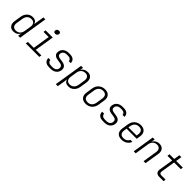

<svg xmlns="http://www.w3.org/2000/svg" viewBox="427 -2568 4547 4547"><g transform="rotate(45 2700.0 -295.0)"><path d="M234 10Q151 10 110.5 -44.5Q70 -99 85 -191L111 -358Q126 -450 184 -505Q242 -560 325 -560Q381 -560 417 -534Q453 -508 460 -463H461L479 -576L504 -730H570L454 0H388L402 -87H400Q379 -42 335 -16Q291 10 234 10ZM261 -47Q324 -47 365.5 -85.5Q407 -124 418 -193L444 -356Q455 -425 426 -464Q397 -503 333 -503Q271 -503 229.5 -464.5Q188 -426 177 -356L151 -193Q140 -124 169 -85.5Q198 -47 261 -47Z M645 0 654 -60H853L921 -490H748L757 -550H997L919 -60H1106L1097 0ZM974 -653Q945 -653 930.5 -668.5Q916 -684 920 -711Q924 -738 943.5 -754Q963 -770 992 -770Q1021 -770 1035.5 -754Q1050 -738 1046 -711Q1042 -684 1022.5 -668.5Q1003 -653 974 -653Z M1428 10Q1350 10 1307 -30Q1264 -70 1267 -135H1333Q1334 -97 1362 -73Q1390 -49 1438 -49H1495Q1550 -49 1583.5 -75Q1617 -101 1624 -144Q1630 -184 1609.5 -211Q1589 -238 1545 -244L1454 -258Q1382 -269 1348 -306Q1314 -343 1325 -408Q1336 -478 1389.5 -519Q1443 -560 1529 -560H1569Q1646 -560 1687.5 -522.5Q1729 -485 1727 -423H1661Q1661 -457 1634 -479Q1607 -501 1560 -501H1519Q1465 -501 1431.5 -476Q1398 -451 1391 -408Q1380 -332 1473 -318L1563 -304Q1636 -293 1668.5 -253Q1701 -213 1691 -146Q1679 -74 1625 -32Q1571 10 1485 10Z M1830 180 1946 -550H2012L1998 -463H1999Q2020 -508 2064 -534Q2108 -560 2166 -560Q2249 -560 2289 -505.5Q2329 -451 2314 -359L2288 -192Q2274 -100 2215.5 -45Q2157 10 2075 10Q2018 10 1982.5 -16Q1947 -42 1940 -87H1938L1924 8L1896 180ZM2066 -47Q2129 -47 2170 -85.5Q2211 -124 2223 -194L2248 -357Q2259 -426 2230 -464.5Q2201 -503 2139 -503Q2076 -503 2034 -464.5Q1992 -426 1981 -357L1956 -194Q1945 -125 1974.5 -86Q2004 -47 2066 -47Z M2654 10Q2562 10 2516 -45Q2470 -100 2485 -194L2510 -356Q2525 -450 2589 -505Q2653 -560 2745 -560Q2837 -560 2883 -505Q2929 -450 2914 -356L2889 -194Q2874 -100 2810.5 -45Q2747 10 2654 10ZM2663 -48Q2728 -48 2769.5 -86Q2811 -124 2823 -194L2848 -356Q2859 -426 2829.5 -464Q2800 -502 2736 -502Q2671 -502 2629.5 -464Q2588 -426 2576 -356L2551 -194Q2540 -124 2569.5 -86Q2599 -48 2663 -48Z M3228 10Q3150 10 3107 -30Q3064 -70 3067 -135H3133Q3134 -97 3162 -73Q3190 -49 3238 -49H3295Q3350 -49 3383.5 -75Q3417 -101 3424 -144Q3430 -184 3409.5 -211Q3389 -238 3345 -244L3254 -258Q3182 -269 3148 -306Q3114 -343 3125 -408Q3136 -478 3189.5 -519Q3243 -560 3329 -560H3369Q3446 -560 3487.5 -522.5Q3529 -485 3527 -423H3461Q3461 -457 3434 -479Q3407 -501 3360 -501H3319Q3265 -501 3231.5 -476Q3198 -451 3191 -408Q3180 -332 3273 -318L3363 -304Q3436 -293 3468.5 -253Q3501 -213 3491 -146Q3479 -74 3425 -32Q3371 10 3285 10Z M3855 10Q3760 10 3715 -45.5Q3670 -101 3685 -194L3710 -356Q3725 -449 3788.5 -504.5Q3852 -560 3946 -560Q4039 -560 4084 -504.5Q4129 -449 4114 -356L4099 -260H3761L3750 -194Q3739 -125 3768 -86Q3797 -47 3864 -47Q3918 -47 3955.5 -70.5Q3993 -94 4012 -137H4078Q4055 -69 3995.5 -29.5Q3936 10 3855 10ZM3769 -313H4042L4049 -356Q4060 -425 4031.5 -464.5Q4003 -504 3937 -504Q3870 -504 3828.5 -465Q3787 -426 3776 -356Z M4259 0 4346 -550H4412L4396 -451Q4415 -502 4459.5 -531Q4504 -560 4564 -560Q4646 -560 4687 -508Q4728 -456 4714 -368L4655 0H4589L4646 -360Q4657 -428 4628 -466Q4599 -504 4539 -504Q4477 -504 4434.5 -464.5Q4392 -425 4381 -356L4325 0Z M5116 0Q5050 0 5019.5 -34.5Q4989 -69 4999 -133L5056 -490H4898L4907 -550H5065L5089 -700H5155L5131 -550H5354L5345 -490H5122L5065 -133Q5054 -60 5125 -60H5266L5257 0Z"/></g></svg>

Font: NKDuy Mono ExtraLight
Style: Italic
Weight: 200
Italic angle: -9°
Monospace: yes
Designer: NKDuy
Foundry: NKDuy
Version: Version 2.251; ttfautohint (v1.8.4.7-5d5b)